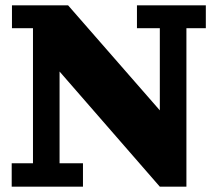

<svg xmlns="http://www.w3.org/2000/svg" viewBox="-20 -702 805 722"><path d="M581 0 204 -433 236 -682 581 -287ZM24 0V-88H104V-596H25V-682H236L204 -433V-88H292V0ZM581 0 577 -287H581V-596H495V-682H754V-596H681V0Z"/></svg>

Font: Montagu Slab 144pt
Style: Bold
Weight: 700
Designer: Florian Karsten
Foundry: Florian Karsten
Version: Version 1.000